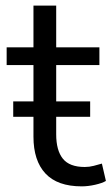

<svg xmlns="http://www.w3.org/2000/svg" viewBox="-20 -655 397 684"><path d="M271 8.9Q184.6 8.9 141.9 -36.9Q99.2 -82.7 99.2 -168.2V-423.1H3.7V-486.3H99.2V-635H180.2V-486.3H334.1V-423.1H180.2V-176.3Q180.2 -119.3 203.9 -89.7Q227.5 -60.1 282 -60.1Q298.1 -60.1 313.9 -64.2Q329.7 -68.2 343 -72.2L357.3 -10.4Q344 -2.5 318.9 3.2Q293.8 8.9 271 8.9ZM27.1 -238.9V-293.7H301.2V-238.9Z"/></svg>

Font: Nunito Sans 12pt ExtraLight
Style: Regular
Weight: 200
Version: Version 3.101;gftools[0.9.27]